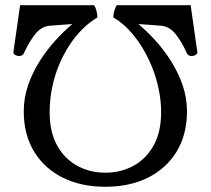

<svg xmlns="http://www.w3.org/2000/svg" viewBox="-20 -713 819 746"><path d="M720.7 -692.9 746.6 -511.7Q747.6 -503.4 739.3 -499.3Q731 -495.1 725.6 -495.1Q709 -495.1 703.6 -511.2Q685.5 -551.3 661.9 -581.1Q638.2 -610.8 603.5 -613.3L517.6 -619.6Q549.8 -592.8 583.3 -556.2Q616.7 -519.5 644.5 -475.6Q672.4 -431.6 689.5 -382.3Q706.5 -333 706.5 -280.3Q706.5 -189.9 666.3 -124Q626 -58.1 554.7 -22.7Q483.4 12.7 389.2 12.7Q295.4 12.7 224.1 -22.7Q152.8 -58.1 112.5 -124Q72.3 -189.9 72.3 -280.3Q72.3 -333 89.4 -382.3Q106.4 -431.6 134.3 -475.6Q162.1 -519.5 195.6 -556.2Q229 -592.8 261.2 -619.6L175.3 -613.3Q141.1 -610.8 117.4 -581.1Q93.8 -551.3 75.2 -511.2Q69.8 -495.1 53.2 -495.1Q47.9 -495.1 39.6 -499.3Q31.2 -503.4 32.2 -511.7L58.1 -692.9H343.8Q347.7 -692.9 353 -676.8Q358.4 -660.6 358.4 -645Q328.6 -627.9 300.8 -600.3Q272.9 -572.8 249.8 -537.4Q226.6 -502 209.2 -460.2Q191.9 -418.5 182.4 -372.1Q172.9 -325.7 172.9 -276.9Q172.9 -199.2 202.4 -147Q231.9 -94.7 281 -68.4Q330.1 -42 388.7 -42H390.1Q448.7 -42 497.8 -68.4Q546.9 -94.7 576.4 -147Q606 -199.2 606 -276.9Q606 -322.3 596.4 -367.7Q586.9 -413.1 569.6 -455.3Q552.2 -497.6 529.1 -534.2Q505.9 -570.8 478.3 -599.4Q450.7 -627.9 420.4 -645Q420.4 -660.6 426 -676.8Q431.6 -692.9 435.1 -692.9Z"/></svg>

Font: Gelasio
Style: Regular
Weight: 400
Designer: Eben Sorkin
Foundry: Eben Sorkin
Version: Version 1.008